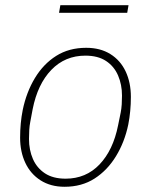

<svg xmlns="http://www.w3.org/2000/svg" viewBox="-20 -703 578 735"><path d="M227 12Q174 12 135.5 -12.5Q97 -37 77 -79.5Q57 -122 57 -176Q57 -204 59.5 -230.5Q62 -257 67 -282Q81 -350 113.5 -404Q146 -458 195 -489Q244 -520 310 -520Q364 -520 402.5 -496Q441 -472 461 -429.5Q481 -387 481 -332Q481 -305 478.5 -278Q476 -251 471 -226Q457 -159 424 -105Q391 -51 342 -19.5Q293 12 227 12ZM231 -19Q309 -19 361 -73.5Q413 -128 432 -223L442 -272Q445 -287 446 -303.5Q447 -320 447 -337Q447 -379 432 -414Q417 -449 386 -469.5Q355 -490 307 -490Q229 -490 176.5 -435.5Q124 -381 105 -285L96 -237Q93 -222 92 -205.5Q91 -189 91 -171Q91 -129 106 -94.5Q121 -60 152 -39.5Q183 -19 231 -19ZM206 -654 211 -683H472L467 -654Z"/></svg>

Font: IBM Plex Sans ExtraLight
Style: Italic
Weight: 250
Italic angle: -11.31°
Designer: Mike Abbink, Paul van der Laan, Pieter van Rosmalen
Foundry: Bold Monday
Version: Version 3.201